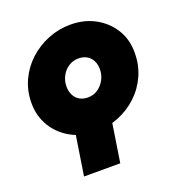

<svg xmlns="http://www.w3.org/2000/svg" viewBox="-132 -642 893 956"><g transform="rotate(-20 314.5 -164.0)"><path d="M151 203 187 -29H379L343 203ZM286 13Q213 13 155 -18.5Q97 -50 63.5 -105Q30 -160 30 -229Q30 -294 55.5 -349Q81 -404 125 -444.5Q169 -485 226 -508Q283 -531 345 -531Q418 -531 475.5 -499.5Q533 -468 566.5 -413.5Q600 -359 599 -289Q599 -225 574 -169.5Q549 -114 505.5 -73.5Q462 -33 405.5 -10Q349 13 286 13ZM305 -160Q334 -160 357 -175.5Q380 -191 394 -216.5Q408 -242 408 -273Q408 -298 398 -317.5Q388 -337 369.5 -348Q351 -359 325 -359Q296 -359 272.5 -343.5Q249 -328 235.5 -302.5Q222 -277 222 -247Q222 -222 232 -202Q242 -182 260.5 -171Q279 -160 305 -160Z"/></g></svg>

Font: MuseoModerno Thin Black
Style: Italic
Weight: 900
Italic angle: -9°
Version: Version 1.003